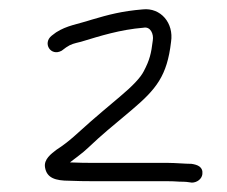

<svg xmlns="http://www.w3.org/2000/svg" viewBox="-20 -688 484 409"><path d="M388.7 -299C399.5 -299 409.9 -306.6 411.1 -317C412.9 -332.5 401.1 -337.1 387.8 -339C375.2 -339 353.3 -341 338.9 -341H180.9C163.5 -341 146.9 -341.3 130.9 -342H128.9C142 -352.5 154.7 -360.8 167.5 -373C198.7 -402.6 215.4 -415.8 259.7 -453C312.8 -497.9 336 -526.1 344.4 -599C350.5 -638.8 322.5 -672.2 284 -668C239.8 -664.3 212.1 -657 174.9 -646C145.3 -636.3 122.7 -634 99.4 -619L90.1 -612C70 -595.9 88.2 -567.1 111.4 -580L120.8 -587C131.7 -594.5 137.9 -595.4 152.4 -599C194.4 -611.7 235.5 -624.8 286 -629C300.4 -631.9 307.8 -615.6 305.5 -602C302.1 -573.9 298.8 -560 286.1 -536C279.4 -522.7 262.4 -504.7 235.3 -482C206.7 -458 185.9 -440.3 173 -429C145.8 -405.2 128.8 -387.3 100.3 -369C89.3 -360.5 73 -348.9 75.9 -331.5C79.6 -309 97.5 -303 127.9 -303C143.8 -302.3 160.8 -302 178.8 -302H336.8C344.8 -302 353.5 -301.7 362.8 -301C375.8 -301 379.9 -300.3 388.7 -299Z"/></svg>

Font: Just Breathe
Style: Obl1
Weight: 400
Foundry: Cannot Into Space Fonts
Version: Version 0.72